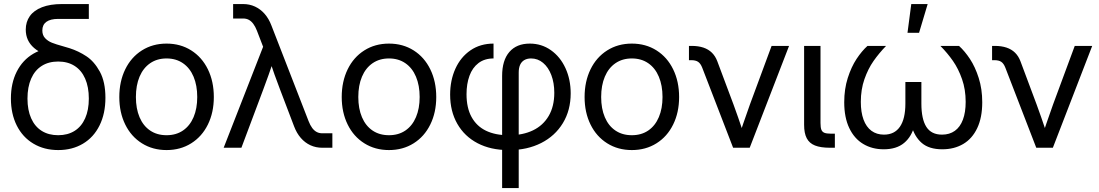

<svg xmlns="http://www.w3.org/2000/svg" viewBox="-20 -748 5564 972"><path d="M35.2 -249.5Q35.2 -327.1 64.9 -385.7Q94.7 -444.3 148.9 -476.1Q203.1 -507.8 274.4 -507.8V-452.1Q194.8 -468.8 152.6 -505.1Q110.4 -541.5 110.4 -598.1Q110.4 -637.2 130.9 -666.3Q151.4 -695.3 192.6 -711.4Q233.9 -727.5 293.9 -727.5H429.7V-652.3H274.4Q235.4 -652.3 214.8 -637.5Q194.3 -622.6 194.3 -593.8Q194.3 -569.8 208.3 -554.9Q222.2 -540 242.9 -531.7Q263.7 -523.4 299.3 -513.7Q315.9 -508.8 332.5 -503.9Q377.9 -489.3 417.5 -463.1Q457 -437 485.4 -385.3Q513.7 -333.5 513.7 -252.9Q513.7 -172.9 483.9 -112.8Q454.1 -52.7 399.9 -20.5Q345.7 11.7 274.9 11.7Q203.6 11.7 149.2 -20.8Q94.7 -53.2 64.9 -112.5Q35.2 -171.9 35.2 -249.5ZM429.7 -249Q429.7 -307.6 411.1 -349.9Q392.6 -392.1 357.7 -414.3Q322.8 -436.5 274.4 -436.5Q226.1 -436.5 191.2 -414.3Q156.2 -392.1 137.7 -349.9Q119.1 -307.6 119.1 -249Q119.1 -190.9 137.7 -149.2Q156.2 -107.4 191.2 -85.4Q226.1 -63.5 274.4 -63.5Q322.8 -63.5 357.7 -85.4Q392.6 -107.4 411.1 -149.2Q429.7 -190.9 429.7 -249Z M584 -256.8Q584 -335.4 614 -397Q644 -458.5 698.5 -492.9Q752.9 -527.3 823.2 -527.3Q893.6 -527.3 948 -492.9Q1002.4 -458.5 1032.5 -397Q1062.5 -335.4 1062.5 -256.8Q1062.5 -178.7 1032.5 -117.7Q1002.4 -56.6 948 -22.5Q893.6 11.7 823.2 11.7Q752.9 11.7 698.5 -22.5Q644 -56.6 614 -117.7Q584 -178.7 584 -256.8ZM978.5 -256.8Q978.5 -315.4 960 -359.6Q941.4 -403.8 906.2 -428Q871.1 -452.1 823.2 -452.1Q775.4 -452.1 740.2 -428Q705.1 -403.8 686.5 -359.9Q668 -315.9 668 -256.8Q668 -198.2 686.5 -154.5Q705.1 -110.8 740 -87.2Q774.9 -63.5 823.2 -63.5Q871.6 -63.5 906.5 -87.4Q941.4 -111.3 960 -155Q978.5 -198.7 978.5 -256.8Z M1312 -511.2 1280.8 -592.3Q1272.5 -613.8 1262.2 -627.4Q1252 -641.1 1239.5 -647.7Q1227.1 -654.3 1210.9 -654.3H1160.2V-727.5H1210.9Q1243.2 -727.5 1270.8 -714.8Q1298.3 -702.1 1319.6 -678Q1340.8 -653.8 1354 -619.1L1542 -135.3Q1550.3 -113.8 1560.5 -100.1Q1570.8 -86.4 1583.3 -79.8Q1595.7 -73.2 1611.8 -73.2H1662.6V0H1611.8Q1579.1 0 1551.5 -12.7Q1523.9 -25.4 1502.9 -49.6Q1481.9 -73.7 1468.8 -108.4L1397 -296.9Q1382.8 -334 1369.1 -372.3Q1355.5 -410.6 1344.2 -445.3H1366.2Q1339.8 -366.7 1313.5 -296.9L1202.1 0H1112.3Z M1710 -256.8Q1710 -335.4 1740 -397Q1770 -458.5 1824.5 -492.9Q1878.9 -527.3 1949.2 -527.3Q2019.5 -527.3 2074 -492.9Q2128.4 -458.5 2158.4 -397Q2188.5 -335.4 2188.5 -256.8Q2188.5 -178.7 2158.4 -117.7Q2128.4 -56.6 2074 -22.5Q2019.5 11.7 1949.2 11.7Q1878.9 11.7 1824.5 -22.5Q1770 -56.6 1740 -117.7Q1710 -178.7 1710 -256.8ZM2104.5 -256.8Q2104.5 -315.4 2085.9 -359.6Q2067.4 -403.8 2032.2 -428Q1997.1 -452.1 1949.2 -452.1Q1901.4 -452.1 1866.2 -428Q1831.1 -403.8 1812.5 -359.9Q1793.9 -315.9 1793.9 -256.8Q1793.9 -198.2 1812.5 -154.5Q1831.1 -110.8 1866 -87.2Q1900.9 -63.5 1949.2 -63.5Q1997.6 -63.5 2032.5 -87.4Q2067.4 -111.3 2085.9 -155Q2104.5 -198.7 2104.5 -256.8Z M2522 -363.8Q2522 -442.4 2558.6 -484.9Q2595.2 -527.3 2662.1 -527.3Q2721.7 -527.3 2769 -493.9Q2816.4 -460.4 2842.8 -402.8Q2869.1 -345.2 2869.1 -275.4Q2869.1 -189.9 2829.6 -124.8Q2790 -59.6 2719.5 -23.9Q2648.9 11.7 2559.1 11.7H2552.7Q2464.4 11.7 2397.9 -22.9Q2331.5 -57.6 2295.2 -121.1Q2258.8 -184.6 2258.8 -269Q2258.8 -341.3 2285.4 -400.1Q2312 -459 2361.8 -493.2Q2411.6 -527.3 2478.5 -527.3V-452.1Q2433.1 -452.1 2402.3 -428.7Q2371.6 -405.3 2356.7 -364.3Q2341.8 -323.2 2341.8 -271Q2341.8 -202.1 2367.2 -155.8Q2392.6 -109.4 2439.9 -86.4Q2487.3 -63.5 2552.7 -63.5H2559.1Q2627 -63.5 2678.2 -88.1Q2729.5 -112.8 2757.8 -161.1Q2786.1 -209.5 2786.1 -278.3Q2786.1 -328.6 2771 -368.2Q2755.9 -407.7 2729.2 -429.9Q2702.6 -452.1 2668.5 -452.1Q2648.4 -452.1 2634.3 -443.8Q2620.1 -435.5 2613 -419.7Q2606 -403.8 2606 -380.9V204.1H2522Z M2939.5 -256.8Q2939.5 -335.4 2969.5 -397Q2999.5 -458.5 3054 -492.9Q3108.4 -527.3 3178.7 -527.3Q3249 -527.3 3303.5 -492.9Q3357.9 -458.5 3387.9 -397Q3418 -335.4 3418 -256.8Q3418 -178.7 3387.9 -117.7Q3357.9 -56.6 3303.5 -22.5Q3249 11.7 3178.7 11.7Q3108.4 11.7 3054 -22.5Q2999.5 -56.6 2969.5 -117.7Q2939.5 -178.7 2939.5 -256.8ZM3334 -256.8Q3334 -315.4 3315.4 -359.6Q3296.9 -403.8 3261.7 -428Q3226.6 -452.1 3178.7 -452.1Q3130.9 -452.1 3095.7 -428Q3060.5 -403.8 3042 -359.9Q3023.4 -315.9 3023.4 -256.8Q3023.4 -198.2 3042 -154.5Q3060.5 -110.8 3095.5 -87.2Q3130.4 -63.5 3178.7 -63.5Q3227.1 -63.5 3262 -87.4Q3296.9 -111.3 3315.4 -155Q3334 -198.7 3334 -256.8Z M3535.2 -404.8Q3526.9 -426.3 3514.4 -434.8Q3502 -443.4 3479 -443.4H3467.8V-515.6H3481.4Q3515.1 -515.6 3540.8 -507.1Q3566.4 -498.5 3584 -481.2Q3601.6 -463.9 3611.3 -438L3693.4 -218.8Q3713.9 -163.6 3745.1 -70.3H3725.1Q3733.9 -96.7 3742.7 -122.6Q3759.8 -173.3 3776.4 -218.8L3886.2 -515.6H3974.6L3775.4 0H3691.4Z M4182.6 0Q4134.3 0 4105.7 -11.5Q4077.1 -22.9 4064 -48.3Q4050.8 -73.7 4050.8 -116.2V-515.6H4133.8V-125Q4133.8 -102.5 4138.2 -91.3Q4142.6 -80.1 4153.6 -75.7Q4164.6 -71.3 4186.5 -71.3H4206.5V0Z M4253.9 -230.5Q4253.9 -296.9 4271.7 -353Q4289.6 -409.2 4316.2 -449.5Q4342.8 -489.7 4371.6 -515.6H4465.8Q4430.2 -479 4402.3 -439.2Q4374.5 -399.4 4356.2 -347.2Q4337.9 -294.9 4337.9 -232.4Q4337.9 -179.7 4351.6 -142.6Q4365.2 -105.5 4391.6 -85.9Q4418 -66.4 4455.1 -66.4Q4508.3 -66.4 4535.9 -106.4Q4563.5 -146.5 4563.5 -223.6V-333H4644.5V-223.6Q4644.5 -145 4669.7 -105.7Q4694.8 -66.4 4749 -66.4Q4787.1 -66.4 4814 -85.7Q4840.8 -105 4854.7 -142.1Q4868.7 -179.2 4868.7 -232.4Q4868.7 -294.9 4850.3 -347.4Q4832 -399.9 4804.2 -439.7Q4776.4 -479.5 4740.7 -515.6H4835Q4863.8 -489.7 4890.4 -449.5Q4917 -409.2 4934.8 -353Q4952.6 -296.9 4952.6 -230.5Q4952.6 -152.8 4927.2 -99.4Q4901.9 -45.9 4856.2 -19Q4810.5 7.8 4750.5 7.8Q4683.6 7.8 4646.5 -24.2Q4609.4 -56.2 4593.8 -113.8H4609.9Q4595.7 -56.6 4557.1 -24.4Q4518.6 7.8 4453.6 7.8Q4395 7.8 4349.9 -19.3Q4304.7 -46.4 4279.3 -99.9Q4253.9 -153.3 4253.9 -230.5ZM4593.3 -727.5H4676.3L4632.8 -582H4574.2Z M5069.8 -404.8Q5061.5 -426.3 5049.1 -434.8Q5036.6 -443.4 5013.7 -443.4H5002.4V-515.6H5016.1Q5049.8 -515.6 5075.4 -507.1Q5101.1 -498.5 5118.7 -481.2Q5136.2 -463.9 5146 -438L5228 -218.8Q5248.5 -163.6 5279.8 -70.3H5259.8Q5268.6 -96.7 5277.3 -122.6Q5294.4 -173.3 5311 -218.8L5420.9 -515.6H5509.3L5310.1 0H5226.1Z"/></svg>

Font: Intratopia Thin
Style: Regular
Weight: 100
Designer: Rasmus Andersson
Foundry: rsms
Version: Version 3.000;Glyphs 3.2.3 (3260)